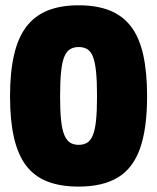

<svg xmlns="http://www.w3.org/2000/svg" viewBox="-20 -692 594 725"><path d="M276.7 12.6Q207.9 12.6 158.6 -6.8Q109.2 -26.2 78.3 -67.1Q47.5 -108 32.7 -172.8Q17.9 -237.5 17.9 -328.2Q17.9 -419.4 33 -484.6Q48 -549.8 79.4 -591.1Q110.8 -632.3 159.9 -652.2Q209 -672 276.7 -672Q345.9 -672 395 -652.2Q444.2 -632.3 475.3 -591.1Q506.4 -549.8 520.9 -484.6Q535.4 -419.4 535.4 -328.2Q535.4 -207.1 509 -132Q482.6 -56.9 425.6 -22.2Q368.6 12.6 276.7 12.6ZM277.1 -145.1Q296.1 -145.1 309.3 -153.2Q322.5 -161.4 330.7 -181.7Q339 -201.9 342.7 -237.6Q346.4 -273.3 346.4 -328.2Q346.4 -384.9 342.7 -421.2Q339 -457.5 331 -477.8Q323 -498 309.8 -506.2Q296.6 -514.4 277.1 -514.4Q258.2 -514.4 244.7 -506.2Q231.2 -498 222.8 -477.8Q214.4 -457.5 210.7 -421.2Q206.9 -384.9 206.9 -328.2Q206.9 -273.3 210.7 -237.6Q214.4 -201.9 223.1 -181.7Q231.8 -161.4 245 -153.2Q258.2 -145.1 277.1 -145.1Z"/></svg>

Font: Titillium Web SemiBold
Style: Regular
Weight: 600
Designer: Mohamed Gaber, Accademia di Belle Arti di Urbino
Foundry: Kief Type Foundry, Accademia di Belle Arti di Urbino
Version: Version 3.000; ttfautohint (v1.8.4)